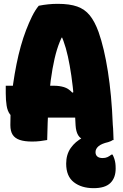

<svg xmlns="http://www.w3.org/2000/svg" viewBox="-20 -730 640 1001"><path d="M10 -283H261Q289 -283 313 -276Q337 -269 357 -247L419 -272V-117H69Q45 -117 32 -134Q19 -151 14.5 -179.5Q10 -208 10 -243ZM226 0Q210 3 190 5.5Q170 8 148 8Q108 8 83 -0.5Q58 -9 46 -27.5Q34 -46 34 -78Q34 -132 37.5 -186.5Q41 -241 48.5 -293Q56 -345 66 -395Q76 -445 88.5 -489.5Q101 -534 116 -573Q131 -612 147 -644.5Q163 -677 182 -700Q207 -705 231.5 -707.5Q256 -710 281 -710Q343 -710 382.5 -696Q422 -682 448 -650Q474 -618 494 -563Q509 -520 521 -469Q533 -418 542.5 -357.5Q552 -297 558.5 -228Q565 -159 568 -80Q570 -61 570.5 -41Q571 -21 572 0Q553 4 532 6.5Q511 9 489 9Q448 9 423.5 1.5Q399 -6 387.5 -25Q376 -44 374 -77Q371 -151 365.5 -215.5Q360 -280 352 -335Q344 -390 334 -435.5Q324 -481 310.5 -517.5Q297 -554 280 -582L340 -534H265L328 -581Q308 -552 292 -513Q276 -474 264.5 -424Q253 -374 244.5 -311Q236 -248 232 -170.5Q228 -93 226 0ZM504 -41Q516 -43 530 -32.5Q544 -22 565 1Q563 4 557.5 6Q552 8 544 11Q509 19 493.5 32.5Q478 46 478 63Q478 78 487.5 86Q497 94 515 94Q530 94 540.5 89Q551 84 561 76H567Q573 88 576.5 99Q580 110 581.5 121.5Q583 133 583 149Q583 197 555.5 224Q528 251 468 251Q405 251 365 220Q325 189 325 123Q325 76 348.5 42Q372 8 412.5 -13Q453 -34 504 -41Z"/></svg>

Font: Recursive Monospace Casual Black
Style: Regular
Weight: 900
Version: Version 1.047